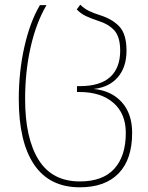

<svg xmlns="http://www.w3.org/2000/svg" viewBox="-20 -558 630 818"><path d="M60 -136Q60 -253 84 -359Q108 -465 150 -536H178Q134 -461 110.5 -357Q87 -253 87 -136Q87 31 144.5 123Q202 215 320 215Q418 215 467 161Q516 107 516 8Q516 -74 463 -120Q410 -166 319 -166H308V-191H320Q407 -191 449.5 -230Q492 -269 492 -342Q492 -401 467 -428.5Q442 -456 396 -470Q366 -480 345 -490Q324 -500 307 -518L322 -538Q338 -522 358 -512Q378 -502 404 -494Q459 -477 489 -444.5Q519 -412 519 -342Q519 -272 482 -229Q445 -186 379 -179Q454 -172 498.5 -123Q543 -74 543 8Q543 121 485.5 180.5Q428 240 320 240Q191 240 125.5 143.5Q60 47 60 -136Z"/></svg>

Font: Noto Sans Georgian Thin
Style: Regular
Weight: 250
Designer: Monotype Design team
Foundry: Monotype Imaging Inc.
Version: Version 1.000